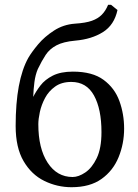

<svg xmlns="http://www.w3.org/2000/svg" viewBox="-20 -760 566 790"><path d="M44.4 -241.7Q44.4 -428.2 96.2 -521.5Q110.4 -545.9 136.7 -577.4Q163.1 -608.9 201.9 -634Q240.7 -659.2 288.1 -662.6Q333 -665.5 358.2 -674.6Q383.3 -683.6 398.9 -699.5Q414.6 -715.3 424.8 -740.2H437L463.4 -718.8Q450.2 -657.2 403.6 -627.9Q356.9 -598.6 289.6 -592.8Q240.7 -588.4 212.4 -573.5Q184.1 -558.6 168 -534.2Q151.9 -509.8 135.7 -476.1Q125.5 -452.1 121.6 -422.1Q117.7 -392.1 116.7 -361.3Q127.4 -383.3 146.2 -408Q165 -432.6 197.5 -449Q230 -465.3 279.8 -465.3Q360.4 -465.3 406.2 -431.4Q452.1 -397.5 471.4 -344Q490.7 -290.5 490.7 -231Q490.7 -168.9 468 -113.3Q445.3 -57.6 397.7 -23.7Q350.1 10.3 274.4 10.3Q215.3 10.3 162.4 -15.6Q109.4 -41.5 76.9 -97.2Q44.4 -152.8 44.4 -241.7ZM273.4 -422.9Q233.4 -422.9 206.8 -403.8Q180.2 -384.8 165.3 -356.7Q150.4 -328.6 144 -299.3Q137.7 -270 137.7 -249Q137.7 -149.4 176 -90.6Q214.4 -31.7 278.8 -31.7Q303.2 -31.7 330.8 -50.3Q358.4 -68.8 377.9 -109.1Q397.5 -149.4 397.5 -216.3Q397.5 -311.5 366.7 -367.2Q335.9 -422.9 273.4 -422.9Z"/></svg>

Font: Kurinto Seri
Style: Regular
Weight: 400
Designer: Kurinto was developed by Clint Goss from a range of fonts that are compatible with the SIL Open Font License Version 1.1
Foundry: Clinton F. Goss
Version: Version 2.196; July 25, 2020